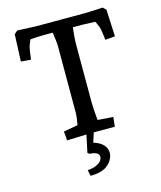

<svg xmlns="http://www.w3.org/2000/svg" viewBox="-136 -808 968 1153"><g transform="rotate(-15 347.5 -231.5)"><path d="M196 -51 285 -67Q294 -117 294 -144V-561Q294 -577 285 -642H226Q193 -642 145 -638L130 -601Q126 -585 122.5 -562Q119 -539 117 -519L55 -524L62 -692L82 -710Q177 -705 196 -705H499Q528 -705 613 -710L632 -692L640 -524L579 -519Q577 -539 573.5 -562Q570 -585 566 -601L549 -639Q480 -642 471 -642H410Q402 -580 402 -531V-174Q402 -141 409 -66L505 -59L499 0H368L349 59Q389 71 409 93Q429 115 429 143Q429 163 417.5 184Q406 205 386 220Q350 247 282 247L274 210Q314 208 341 191.5Q368 175 368 152Q368 120 310 118L299 109L322 1L201 5Z"/></g></svg>

Font: Andada Pro SemiBold
Style: Regular
Weight: 600
Designer: Carolina Giovagnoli
Foundry: Huerta Tipografica
Version: Version 3.005